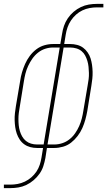

<svg xmlns="http://www.w3.org/2000/svg" viewBox="-40 -755 560 990"><path d="M-20 215V197H13Q32 197 51 193.5Q70 190 88 181.5Q106 173 121.5 159.5Q137 146 148 129.5Q159 113 165 94.5Q171 76 174 57L182 8H151Q133 8 116 3.5Q99 -1 85 -11Q71 -21 61.5 -35.5Q52 -50 46.5 -66Q41 -82 38.5 -99.5Q36 -117 35.5 -135Q35 -153 37 -171.5Q39 -190 42 -208L64 -338Q67 -360 73.5 -382Q80 -404 89.5 -425.5Q99 -447 113.5 -466.5Q128 -486 147 -500.5Q166 -515 188.5 -521.5Q211 -528 233 -528H271L280 -580Q283 -601 290 -621.5Q297 -642 309.5 -660.5Q322 -679 339.5 -694Q357 -709 377 -718.5Q397 -728 418 -731.5Q439 -735 460 -735H493V-717H460Q441 -717 422 -713.5Q403 -710 385 -701.5Q367 -693 352 -679.5Q337 -666 326 -649.5Q315 -633 308.5 -614.5Q302 -596 299 -577L291 -528H322Q340 -528 357.5 -523.5Q375 -519 388.5 -509Q402 -499 412 -484.5Q422 -470 427 -454Q432 -438 434.5 -420.5Q437 -403 437.5 -385Q438 -367 436 -348.5Q434 -330 431 -312L410 -182Q406 -160 400 -138Q394 -116 384.5 -94.5Q375 -73 360 -53.5Q345 -34 326.5 -19.5Q308 -5 285 1.5Q262 8 240 8H202L194 60Q190 81 183.5 101.5Q177 122 164 140.5Q151 159 133.5 174Q116 189 96 198.5Q76 208 55 211.5Q34 215 13 215ZM151 -10H185L268 -510H233Q213 -510 193 -503.5Q173 -497 156 -483.5Q139 -470 126.5 -452Q114 -434 105 -414.5Q96 -395 91 -375Q86 -355 83 -335L62 -205Q59 -189 57 -173Q55 -157 55 -141Q55 -125 56.5 -109.5Q58 -94 62.5 -79Q67 -64 74.5 -51Q82 -38 93.5 -28.5Q105 -19 120 -14.5Q135 -10 151 -10ZM205 -10H240Q260 -10 280.5 -16.5Q301 -23 318 -36.5Q335 -50 347.5 -68Q360 -86 368.5 -105.5Q377 -125 382 -145Q387 -165 390 -185L412 -315Q415 -331 417 -347Q419 -363 418.5 -379Q418 -395 416.5 -410.5Q415 -426 410.5 -441Q406 -456 399 -469Q392 -482 380.5 -491.5Q369 -501 353.5 -505.5Q338 -510 322 -510H288Z"/></svg>

Font: Iosevka Curly Thin
Style: Italic
Weight: 100
Italic angle: -9°
Monospace: yes
Designer: Belleve Invis
Foundry: Belleve Invis
Version: Version 22.1.2; ttfautohint (v1.8.4)